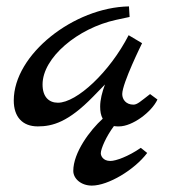

<svg xmlns="http://www.w3.org/2000/svg" viewBox="-20 -395 529 600"><path d="M420 67C381 94 342 108 325 108C301 108 295 91 295 84C295 70 312 31 336 -1C341 0 346 0 352 0C394 0 454 -45 472 -84L449 -101C419 -78 409 -68 397 -68C374 -68 362 -84 362 -101C362 -135 424 -260 424 -260L382 -285C323 -170 220 -74 161 -74C133 -74 113 -92 113 -131C113 -215 223 -307 343 -333L385 -342L383 -375C211 -372 23 -225 23 -81C23 -30 50 0 98 0C144 0 193 -13 271 -93L308 -131C299 -107 293 -83 293 -62C293 -47 295 -35 301 -24C261 12 209 82 209 139C209 163 233 185 267 185C318 185 400 136 440 83Z"/></svg>

Font: Marck Script
Style: Regular
Weight: 400
Designer: Denis Masharov, Marck Fogel
Foundry: Denis Masharov
Version: Version 1.002